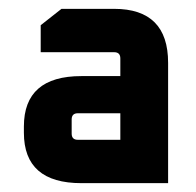

<svg xmlns="http://www.w3.org/2000/svg" viewBox="-20 -710 444 434"><path d="M34 -410V-424Q34 -538 164 -538H252V-578Q252 -592 238 -592H72V-653L119 -690H238Q360 -690 360 -568V-296H164Q34 -296 34 -410ZM142 -408Q142 -394 156 -394H252V-454H156Q142 -454 142 -440Z"/></svg>

Font: Oxanium
Style: Bold
Weight: 700
Designer: Severin Meyer
Version: Version 2.000